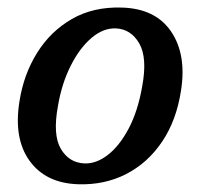

<svg xmlns="http://www.w3.org/2000/svg" viewBox="-20 -477 528 507"><path d="M302 -457Q390.5 -454.5 431.8 -393.8Q473 -333 458 -238Q446 -159 408 -102.8Q370 -46.5 312.8 -17.2Q255.5 12 185.5 9.5Q100.5 6.5 58 -52.5Q15.5 -111.5 31.5 -210Q42.5 -280.5 77.8 -337.2Q113 -394 169.8 -426.8Q226.5 -459.5 302 -457ZM202.5 -45.5Q233.5 -44 264.2 -67.5Q295 -91 319.5 -137Q344 -183 355.5 -249Q369.5 -324.5 347.8 -362.2Q326 -400 286.5 -402Q253 -403.5 221.8 -377Q190.5 -350.5 166.8 -303.5Q143 -256.5 133 -197Q119 -121 140.5 -84.2Q162 -47.5 202.5 -45.5Z"/></svg>

Font: Fraunces 72pt SuperSoft
Style: Italic
Weight: 400
Italic angle: -16°
Version: Version 1.000;[b76b70a41]